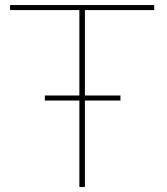

<svg xmlns="http://www.w3.org/2000/svg" viewBox="-20 -742 662 762"><path d="M295 -343V0H317V-343H458V-363H317V-702H592V-722H20V-702H295V-363H158V-343Z"/></svg>

Font: Perun Thin
Style: Regular
Weight: 100
Foundry: Copyright (c) Stefan Peev, Context Ltd, 2016
Version: Version 1.089